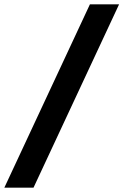

<svg xmlns="http://www.w3.org/2000/svg" viewBox="-35 -732 577 882"><path d="M512 -712 119 130H-15L378 -712Z"/></svg>

Font: ReCut ExtraBold
Style: Regular
Weight: 800
Designer: Giant Group (for alternate capitals set)
Version: Version 2.002;FEAKit 1.0